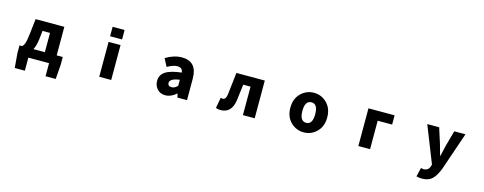

<svg xmlns="http://www.w3.org/2000/svg" viewBox="-31 -1666 7062 2799"><g transform="rotate(15 3500.0 -266.5)"><path d="M442.4 -429.7 428.7 -304.7Q417 -201.2 382.8 -138.7H555.7V-429.7ZM734.4 -138.7H826.2V-22.5L809.6 197.3H656.2V0H343.8V197.3H191.4L172.9 -22.5V-138.7H210Q232.4 -151.4 247.6 -193.4Q262.7 -235.4 275.4 -345.7L300.8 -569.3H734.4Z M1414.1 -609.4V-752H1594.7V-609.4ZM1414.1 2V-524.4H1594.7V2Z M2413.1 13.7Q2335.9 13.7 2290 -36.1Q2244.1 -85.9 2244.1 -159.2Q2244.1 -250 2319.3 -299.8Q2394.5 -349.6 2560.5 -368.2Q2554.7 -441.4 2474.6 -441.4Q2414.1 -441.4 2325.2 -390.6L2263.7 -507.8Q2389.6 -583 2507.8 -583Q2738.3 -583 2738.3 -323.2V0H2593.8L2580.1 -56.6H2576.2Q2498 13.7 2413.1 13.7ZM2474.6 -124Q2518.6 -124 2560.5 -168.9V-259.8Q2413.1 -240.2 2413.1 -172.9Q2413.1 -124 2474.6 -124Z M3245.1 13.7Q3210.9 13.7 3174.8 1L3204.1 -159.2Q3225.6 -154.3 3233.4 -154.3Q3282.2 -154.3 3293 -235.4L3331.1 -569.3H3759.8V0H3582V-429.7H3471.7Q3445.3 -212.9 3441.4 -184.6Q3412.1 13.7 3245.1 13.7Z M4501 13.7Q4386.7 13.7 4304.2 -67.4Q4221.7 -148.4 4221.7 -284.2Q4221.7 -419.9 4304.2 -501.5Q4386.7 -583 4501 -583Q4614.3 -583 4696.3 -501.5Q4778.3 -419.9 4778.3 -284.2Q4778.3 -148.4 4696.3 -67.4Q4614.3 13.7 4501 13.7ZM4501 -129.9Q4596.7 -129.9 4596.7 -284.2Q4596.7 -439.5 4501 -439.5Q4403.3 -439.5 4403.3 -284.2Q4403.3 -129.9 4501 -129.9Z M5324.2 0V-569.3H5718.8V-429.7H5501V0Z M6340.8 218.8Q6294.9 218.8 6256.8 208L6289.1 73.2Q6323.2 80.1 6327.1 80.1Q6400.4 80.1 6421.9 11.7L6430.7 -16.6L6211.9 -569.3H6391.6L6466.8 -333Q6480.5 -289.1 6511.7 -171.9H6516.6Q6522.5 -199.2 6553.7 -333L6619.1 -569.3H6788.1L6592.8 1Q6548.8 116.2 6493.2 167.5Q6437.5 218.8 6340.8 218.8Z"/></g></svg>

Font: Gen Shin Gothic Monospace Heavy
Style: Bold
Weight: 800
Designer: [Source Han Sans]
Ryoko NISHIZUKA  (kana & ideographs); Paul D. Hunt (Latin, Greek & Cyrillic); Wenlong ZHANG  (bopomofo
Version: Version 1.002.20150607